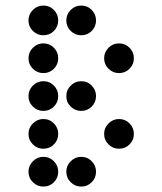

<svg xmlns="http://www.w3.org/2000/svg" viewBox="-20 -689 587 694"><path d="M190.4 -615.2Q190.4 -592.8 174.8 -577.1Q159.2 -561.5 136.7 -561.5Q114.7 -561.5 98.9 -577.1Q83 -592.8 83 -615.2Q83 -637.2 98.9 -653.1Q114.7 -668.9 136.7 -668.9Q159.2 -668.9 174.8 -653.1Q190.4 -637.2 190.4 -615.2ZM327.1 -615.2Q327.1 -592.8 311.5 -577.1Q295.9 -561.5 273.4 -561.5Q251.5 -561.5 235.6 -577.1Q219.7 -592.8 219.7 -615.2Q219.7 -637.2 235.6 -653.1Q251.5 -668.9 273.4 -668.9Q295.9 -668.9 311.5 -653.1Q327.1 -637.2 327.1 -615.2ZM190.4 -478.5Q190.4 -456.1 174.8 -440.4Q159.2 -424.8 136.7 -424.8Q114.7 -424.8 98.9 -440.4Q83 -456.1 83 -478.5Q83 -500.5 98.9 -516.4Q114.7 -532.2 136.7 -532.2Q159.2 -532.2 174.8 -516.4Q190.4 -500.5 190.4 -478.5ZM463.9 -478.5Q463.9 -456.1 448.2 -440.4Q432.6 -424.8 410.2 -424.8Q388.2 -424.8 372.3 -440.4Q356.4 -456.1 356.4 -478.5Q356.4 -500.5 372.3 -516.4Q388.2 -532.2 410.2 -532.2Q432.6 -532.2 448.2 -516.4Q463.9 -500.5 463.9 -478.5ZM190.4 -341.8Q190.4 -319.3 174.8 -303.7Q159.2 -288.1 136.7 -288.1Q114.7 -288.1 98.9 -303.7Q83 -319.3 83 -341.8Q83 -363.8 98.9 -379.6Q114.7 -395.5 136.7 -395.5Q159.2 -395.5 174.8 -379.6Q190.4 -363.8 190.4 -341.8ZM327.1 -341.8Q327.1 -319.3 311.5 -303.7Q295.9 -288.1 273.4 -288.1Q251.5 -288.1 235.6 -303.7Q219.7 -319.3 219.7 -341.8Q219.7 -363.8 235.6 -379.6Q251.5 -395.5 273.4 -395.5Q295.9 -395.5 311.5 -379.6Q327.1 -363.8 327.1 -341.8ZM190.4 -205.1Q190.4 -182.6 174.8 -167Q159.2 -151.4 136.7 -151.4Q114.7 -151.4 98.9 -167Q83 -182.6 83 -205.1Q83 -227.1 98.9 -242.9Q114.7 -258.8 136.7 -258.8Q159.2 -258.8 174.8 -242.9Q190.4 -227.1 190.4 -205.1ZM463.9 -205.1Q463.9 -182.6 448.2 -167Q432.6 -151.4 410.2 -151.4Q388.2 -151.4 372.3 -167Q356.4 -182.6 356.4 -205.1Q356.4 -227.1 372.3 -242.9Q388.2 -258.8 410.2 -258.8Q432.6 -258.8 448.2 -242.9Q463.9 -227.1 463.9 -205.1ZM190.4 -68.4Q190.4 -45.9 174.8 -30.3Q159.2 -14.6 136.7 -14.6Q114.7 -14.6 98.9 -30.3Q83 -45.9 83 -68.4Q83 -90.3 98.9 -106.2Q114.7 -122.1 136.7 -122.1Q159.2 -122.1 174.8 -106.2Q190.4 -90.3 190.4 -68.4ZM327.1 -68.4Q327.1 -45.9 311.5 -30.3Q295.9 -14.6 273.4 -14.6Q251.5 -14.6 235.6 -30.3Q219.7 -45.9 219.7 -68.4Q219.7 -90.3 235.6 -106.2Q251.5 -122.1 273.4 -122.1Q295.9 -122.1 311.5 -106.2Q327.1 -90.3 327.1 -68.4Z"/></svg>

Font: DatDot
Style: Regular
Weight: 400
Designer: GGBot
Version: 1.00